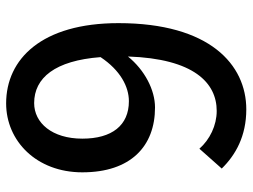

<svg xmlns="http://www.w3.org/2000/svg" viewBox="-116 -674 803 610"><g transform="rotate(-90 285.0 -368.5)"><path d="M150 -508C150 -604 200 -661 263 -661C343 -661 398 -595 409 -450C367 -387 315 -360 269 -360C192 -360 150 -414 150 -508ZM243 13C385 13 517 -103 517 -393C517 -637 403 -750 262 -750C143 -750 43 -654 43 -508C43 -354 126 -277 249 -277C305 -277 368 -310 411 -363C404 -153 327 -81 238 -81C192 -81 147 -103 118 -136L55 -65C98 -21 158 13 243 13Z"/></g></svg>

Font: Noto Sans HK Medium
Style: Regular
Weight: 500
Designer: Ryoko NISHIZUKA 西塚涼子 (kana, bopomofo & ideographs); Paul D. Hunt (Latin, Greek & Cyrillic); Sandoll Communications 산돌커뮤니
Foundry: Adobe
Version: Version 2.002;hotconv 1.0.116;makeotfexe 2.5.65601